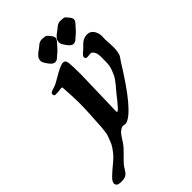

<svg xmlns="http://www.w3.org/2000/svg" viewBox="-320 -687 966 966"><g transform="rotate(-45 163.0 -204.0)"><path d="M341.6 -528.3Q336.4 -523.2 325.8 -510.7Q315.2 -498.3 305.7 -491.7Q302 -488.8 296.9 -484Q291.7 -479.2 288.5 -476.3Q285.2 -473.4 280 -471.2Q274.9 -469 269 -469H267.6Q255.1 -469.7 240.5 -488.8Q221.4 -513.7 221.4 -526.1Q221.4 -527.6 221.8 -529.1Q222.2 -530.5 222.2 -532Q222.9 -538.6 225.5 -543.7Q228 -548.8 232.8 -553.6Q237.5 -558.3 240.1 -560.9Q242.7 -563.5 250.4 -569Q258.1 -574.5 261 -576.7Q263.2 -578.1 268.7 -582.9Q274.2 -587.6 276.7 -589.5Q279.3 -591.3 283.7 -593.9Q288.1 -596.4 292.5 -597.5Q296.9 -598.6 302 -598.6H305.7Q326.2 -597.2 330.2 -595.3Q334.2 -593.5 345.9 -578.9Q357.7 -564.9 357.7 -555.4Q357.7 -544.4 341.6 -528.3ZM210.4 -528.3Q205.3 -523.2 194.7 -510.7Q184.1 -498.3 174.6 -491.7Q170.9 -488.8 165.8 -484Q160.6 -479.2 157.3 -476.3Q154.1 -473.4 148.9 -471.2Q143.8 -469 137.9 -469H136.5Q124 -469.7 109.4 -488.8Q90.3 -513.7 90.3 -526.1Q90.3 -527.6 90.7 -529.1Q91.1 -530.5 91.1 -532Q91.8 -538.6 94.4 -543.7Q96.9 -548.8 101.7 -553.6Q106.4 -558.3 109 -560.9Q111.6 -563.5 119.3 -569Q127 -574.5 129.9 -576.7Q132.1 -578.1 137.6 -582.9Q143.1 -587.6 145.6 -589.5Q148.2 -591.3 152.6 -593.9Q157 -596.4 161.4 -597.5Q165.8 -598.6 170.9 -598.6H174.6Q195.1 -597.2 199.1 -595.3Q203.1 -593.5 214.8 -578.9Q226.6 -564.9 226.6 -555.4Q226.6 -544.4 210.4 -528.3ZM-80.1 183.6Q-85 176.8 -85 171.9Q-85 158.2 -66.4 140.1Q-47.9 122.1 -21.5 100.6Q4.9 79.1 15.6 66.4Q28.3 50.8 37.6 37.1Q46.9 23.4 52.7 6.8Q58.6 -9.8 62.5 -18.6Q66.4 -27.3 68.8 -48.8Q71.3 -70.3 71.8 -77.1Q72.3 -84 73.7 -113.8Q75.2 -143.6 76.2 -152.3Q79.1 -201.2 79.1 -236.3Q79.1 -278.3 74.2 -351.6Q74.2 -355.5 69.8 -356Q65.4 -356.4 58.6 -355Q51.8 -353.5 47.9 -353.5H43.9Q41 -353.5 34.7 -353Q28.3 -352.5 25.4 -352.5Q13.7 -352.5 13.7 -364.3Q13.7 -371.1 19.5 -375Q25.4 -378.9 37.6 -382.3Q49.8 -385.7 53.7 -387.7Q65.4 -392.6 89.8 -407.2Q114.3 -421.9 133.8 -431.2Q153.3 -440.4 165 -440.4Q180.7 -440.4 183.6 -419.9Q186.5 -390.6 186.5 -333L179.7 -78.1Q179.7 -72.3 182.6 -72.3Q185.5 -72.3 190.9 -76.7Q196.3 -81.1 203.6 -89.8Q210.9 -98.6 217.3 -106Q223.6 -113.3 231.9 -124Q240.2 -134.8 244.1 -139.6Q246.1 -142.6 257.8 -155.8Q269.5 -168.9 273.4 -174.3Q277.3 -179.7 287.1 -192.4Q296.9 -205.1 300.8 -214.8Q304.7 -224.6 310.5 -238.3Q316.4 -252 318.4 -266.6Q320.3 -281.2 320.3 -297.9V-307.6V-317.4V-328.1Q320.3 -358.4 303.7 -372.1Q300.8 -375 293 -375Q289.1 -375 282.2 -374Q275.4 -373 272.5 -373Q261.7 -373 259.8 -377.9Q257.8 -381.8 257.8 -384.8Q257.8 -388.7 260.7 -393.6Q263.7 -398.4 266.6 -400.9Q269.5 -403.3 275.9 -408.7Q282.2 -414.1 284.2 -416Q286.1 -418 291 -422.9Q295.9 -427.7 297.4 -429.2Q298.8 -430.7 303.2 -435.1Q307.6 -439.5 310.1 -440.9Q312.5 -442.4 316.4 -445.3Q320.3 -448.2 323.2 -449.2Q326.2 -450.2 330.1 -451.7Q334 -453.1 338.4 -454.1Q342.8 -455.1 347.7 -455.1H350.6Q371.1 -455.1 383.8 -438.5Q397.5 -419.9 397.5 -393.6Q397.5 -390.6 397 -383.3Q396.5 -376 396.5 -372.1Q396.5 -369.1 397 -365.2Q397.5 -361.3 397.5 -358.4Q399.4 -327.1 399.4 -317.4Q399.4 -297.9 396.5 -283.7Q393.6 -269.5 391.1 -264.2Q388.7 -258.8 382.3 -250Q376 -241.2 374 -238.3Q238.3 -17.6 173.8 0Q168.9 1 158.7 -1Q148.4 -2.9 143.6 0Q128.9 6.8 119.6 18.1Q110.4 29.3 100.6 45.4Q90.8 61.5 82 72.3Q70.3 85.9 49.8 106Q29.3 126 17.6 139.6Q13.7 143.6 2.9 161.6Q-7.8 179.7 -19.5 185.5Q-29.3 191.4 -50.8 191.4Q-74.2 191.4 -80.1 183.6Z"/></g></svg>

Font: Isabella
Style: Medium
Weight: 500
Designer: John Stracke
Version: Version 001.202